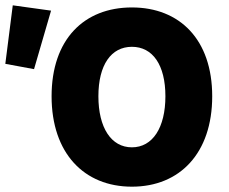

<svg xmlns="http://www.w3.org/2000/svg" viewBox="-30 -690 862 722"><path d="M466 12C646 12 768 -114 768 -328C768 -541 646 -662 466 -662C286 -662 164 -542 164 -328C164 -114 286 12 466 12ZM466 -136C388 -136 340 -210 340 -328C340 -446 388 -514 466 -514C544 -514 592 -446 592 -328C592 -210 544 -136 466 -136ZM98 -430 162 -650 18 -670 -10 -450Z"/></svg>

Font: Source Sans Pro Black
Style: Regular
Weight: 900
Designer: Paul D. Hunt
Foundry: Adobe Systems Incorporated
Version: Version 3.006;hotconv 1.0.111;makeotfexe 2.5.65597